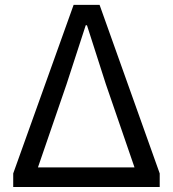

<svg xmlns="http://www.w3.org/2000/svg" viewBox="-20 -753 696 773"><path d="M33.2 0V-54.7L276.4 -733.4H380.9L623 -54.7V0ZM132.8 -79.1H521.5L406.2 -414.1L330.1 -651.4H325.2L248 -414.1Z"/></svg>

Font: Gen Shin Gothic Regular
Style: Regular
Weight: 400
Designer: [Source Han Sans]
Ryoko NISHIZUKA  (kana & ideographs); Paul D. Hunt (Latin, Greek & Cyrillic); Wenlong ZHANG  (bopomofo
Version: Version 1.002.20150607